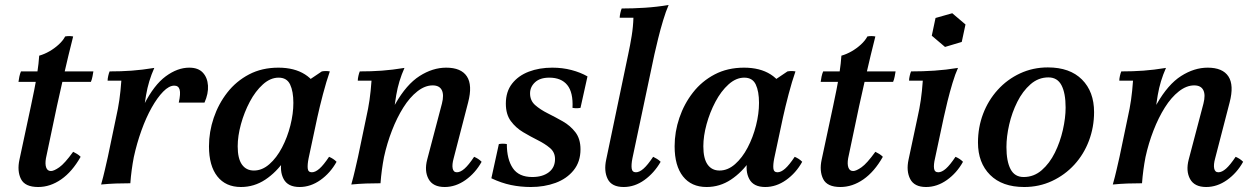

<svg xmlns="http://www.w3.org/2000/svg" viewBox="-20 -734 5021 769"><path d="M54 -406Q55 -415 57.5 -427Q60 -439 64 -448H354Q353 -441 350.5 -428Q348 -415 344 -406ZM273 -126Q281 -122 288.5 -117.5Q296 -113 303 -106Q269 -46 225 -15.5Q181 15 133 15Q80 15 64 -17Q48 -49 58 -95L104 -310Q110 -338 117 -373Q124 -408 129.5 -444Q135 -480 137 -511Q158 -517 178 -528.5Q198 -540 215 -555.5Q232 -571 241 -588Q257 -591 273 -588Q253 -509 238 -443Q223 -377 208 -309L164 -100Q160 -77 165 -63Q170 -49 184 -49Q196 -49 217.5 -64Q239 -79 273 -126Z M385 5Q394 -27 400 -53.5Q406 -80 412 -106L445 -264Q453 -299 458 -333.5Q463 -368 466 -411H411Q411 -419 413.5 -430Q416 -441 419 -448Q466 -448 507.5 -451Q549 -454 598 -462Q586 -435 578 -408.5Q570 -382 565 -353Q560 -324 556 -288L516 -105Q511 -79 507.5 -53Q504 -27 502 0Q472 0 444 1Q416 2 385 5ZM696 -323Q704 -359 699.5 -375Q695 -391 678 -391Q657 -391 633.5 -367Q610 -343 587.5 -303Q565 -263 546.5 -211.5Q528 -160 516 -105H488Q517 -237 557 -315.5Q597 -394 644 -428.5Q691 -463 738 -463Q774 -463 792.5 -443Q811 -423 813 -391Q815 -359 799 -323Z M1180 15Q1133 15 1116 -17Q1099 -49 1109 -95L1124 -164L1164 -248L1171 -382L1269 -448Q1285 -451 1301 -448Q1287 -408 1273.5 -356.5Q1260 -305 1251 -264L1216 -100Q1211 -75 1212.5 -59.5Q1214 -44 1229 -44Q1243 -44 1259.5 -58.5Q1276 -73 1298 -106Q1307 -102 1314 -97.5Q1321 -93 1328 -86Q1303 -41 1263.5 -13Q1224 15 1180 15ZM945 15Q884 15 850.5 -27.5Q817 -70 817 -148Q817 -206 836 -262Q855 -318 890.5 -363.5Q926 -409 977.5 -436Q1029 -463 1095 -463Q1159 -463 1201.5 -436Q1244 -409 1256 -363L1192 -320Q1192 -261 1173.5 -202Q1155 -143 1121 -93.5Q1087 -44 1042.5 -14.5Q998 15 945 15ZM997 -51Q1030 -51 1059 -76.5Q1088 -102 1109.5 -143Q1131 -184 1143 -231.5Q1155 -279 1155 -322Q1155 -368 1142 -395.5Q1129 -423 1096 -423Q1063 -423 1033 -396Q1003 -369 980.5 -326.5Q958 -284 945 -236.5Q932 -189 932 -148Q932 -99 949 -75Q966 -51 997 -51Z M1387 5Q1396 -27 1402 -53.5Q1408 -80 1414 -106L1447 -264Q1455 -299 1460 -333.5Q1465 -368 1468 -411H1413Q1413 -419 1415.5 -430Q1418 -441 1421 -448Q1468 -448 1509.5 -451Q1551 -454 1600 -462Q1588 -435 1580 -408.5Q1572 -382 1567 -353Q1562 -324 1558 -288L1518 -105Q1513 -79 1509.5 -53Q1506 -27 1504 0Q1474 0 1446 1Q1418 2 1387 5ZM1761 15Q1714 15 1696.5 -17Q1679 -49 1691 -95L1750 -319Q1759 -354 1749.5 -373Q1740 -392 1713 -392Q1682 -392 1651.5 -368Q1621 -344 1595.5 -303.5Q1570 -263 1550 -211.5Q1530 -160 1518 -105H1490Q1519 -240 1563.5 -318Q1608 -396 1660.5 -429.5Q1713 -463 1767 -463Q1827 -463 1850 -428Q1873 -393 1855 -324L1797 -100Q1790 -75 1793 -59.5Q1796 -44 1810 -44Q1824 -44 1840.5 -58.5Q1857 -73 1879 -106Q1888 -102 1895 -97.5Q1902 -93 1909 -86Q1884 -41 1844.5 -13Q1805 15 1761 15Z M2106 15Q2065 15 2026.5 7Q1988 -1 1948 -20L1978 -157Q1994 -160 2010 -157Q2010 -96 2034 -60.5Q2058 -25 2112 -25Q2153 -25 2178 -44Q2203 -63 2203 -97Q2203 -124 2183 -141Q2163 -158 2134 -172.5Q2105 -187 2075.5 -204.5Q2046 -222 2026 -249Q2006 -276 2006 -319Q2006 -367 2031 -399Q2056 -431 2098 -447Q2140 -463 2192 -463Q2233 -463 2269 -453.5Q2305 -444 2333 -428L2305 -302Q2289 -299 2273 -302Q2276 -364 2252 -393.5Q2228 -423 2180 -423Q2143 -423 2123 -404.5Q2103 -386 2103 -360Q2103 -331 2123.5 -313Q2144 -295 2174 -280Q2204 -265 2234 -248Q2264 -231 2284.5 -204.5Q2305 -178 2305 -136Q2305 -86 2277.5 -52Q2250 -18 2205 -1.5Q2160 15 2106 15Z M2478 15Q2430 15 2414 -17Q2398 -49 2408 -95L2496 -516Q2504 -553 2510 -590Q2516 -627 2517 -663H2462Q2462 -670 2464.5 -681.5Q2467 -693 2470 -700Q2515 -700 2562.5 -703Q2610 -706 2658 -714Q2647 -689 2636 -652.5Q2625 -616 2616 -579.5Q2607 -543 2601 -516L2513 -100Q2508 -75 2510 -59.5Q2512 -44 2527 -44Q2541 -44 2557.5 -58.5Q2574 -73 2596 -106Q2604 -102 2611.5 -97.5Q2619 -93 2626 -86Q2600 -41 2561 -13Q2522 15 2478 15Z M3045 15Q2998 15 2981 -17Q2964 -49 2974 -95L2989 -164L3029 -248L3036 -382L3134 -448Q3150 -451 3166 -448Q3152 -408 3138.5 -356.5Q3125 -305 3116 -264L3081 -100Q3076 -75 3077.5 -59.5Q3079 -44 3094 -44Q3108 -44 3124.5 -58.5Q3141 -73 3163 -106Q3172 -102 3179 -97.5Q3186 -93 3193 -86Q3168 -41 3128.5 -13Q3089 15 3045 15ZM2810 15Q2749 15 2715.5 -27.5Q2682 -70 2682 -148Q2682 -206 2701 -262Q2720 -318 2755.5 -363.5Q2791 -409 2842.5 -436Q2894 -463 2960 -463Q3024 -463 3066.5 -436Q3109 -409 3121 -363L3057 -320Q3057 -261 3038.5 -202Q3020 -143 2986 -93.5Q2952 -44 2907.5 -14.5Q2863 15 2810 15ZM2862 -51Q2895 -51 2924 -76.5Q2953 -102 2974.5 -143Q2996 -184 3008 -231.5Q3020 -279 3020 -322Q3020 -368 3007 -395.5Q2994 -423 2961 -423Q2928 -423 2898 -396Q2868 -369 2845.5 -326.5Q2823 -284 2810 -236.5Q2797 -189 2797 -148Q2797 -99 2814 -75Q2831 -51 2862 -51Z M3267 -406Q3268 -415 3270.5 -427Q3273 -439 3277 -448H3567Q3566 -441 3563.5 -428Q3561 -415 3557 -406ZM3486 -126Q3494 -122 3501.5 -117.5Q3509 -113 3516 -106Q3482 -46 3438 -15.5Q3394 15 3346 15Q3293 15 3277 -17Q3261 -49 3271 -95L3317 -310Q3323 -338 3330 -373Q3337 -408 3342.5 -444Q3348 -480 3350 -511Q3371 -517 3391 -528.5Q3411 -540 3428 -555.5Q3445 -571 3454 -588Q3470 -591 3486 -588Q3466 -509 3451 -443Q3436 -377 3421 -309L3377 -100Q3373 -77 3378 -63Q3383 -49 3397 -49Q3409 -49 3430.5 -64Q3452 -79 3486 -126Z M3689 15Q3642 15 3625.5 -17Q3609 -49 3619 -95L3655 -264Q3663 -299 3668 -333.5Q3673 -368 3676 -411H3621Q3621 -419 3623.5 -430Q3626 -441 3629 -448Q3676 -448 3722 -451Q3768 -454 3817 -462Q3806 -438 3795 -401.5Q3784 -365 3775 -328.5Q3766 -292 3760 -264L3725 -100Q3719 -75 3721 -59.5Q3723 -44 3738 -44Q3752 -44 3768.5 -58.5Q3785 -73 3807 -106Q3816 -102 3823 -97.5Q3830 -93 3837 -86Q3812 -41 3772.5 -13Q3733 15 3689 15ZM3794 -681 3847 -636 3832 -566 3765 -546 3712 -591 3727 -662Z M4179 -424Q4139 -424 4107.5 -396.5Q4076 -369 4054.5 -326Q4033 -283 4022 -235Q4011 -187 4011 -145Q4011 -88 4027.5 -56.5Q4044 -25 4080 -25L4082 15Q3994 15 3945.5 -33.5Q3897 -82 3897 -163Q3897 -224 3917.5 -278Q3938 -332 3976 -374Q4014 -416 4065.5 -440Q4117 -464 4177 -464ZM4080 -25Q4121 -25 4152.5 -52.5Q4184 -80 4205 -122.5Q4226 -165 4237 -213.5Q4248 -262 4248 -303Q4248 -361 4231.5 -392.5Q4215 -424 4179 -424L4177 -464Q4265 -464 4313.5 -415.5Q4362 -367 4362 -285Q4362 -225 4341.5 -170.5Q4321 -116 4283 -74.5Q4245 -33 4193.5 -9Q4142 15 4082 15Z M4437 5Q4446 -27 4452 -53.5Q4458 -80 4464 -106L4497 -264Q4505 -299 4510 -333.5Q4515 -368 4518 -411H4463Q4463 -419 4465.5 -430Q4468 -441 4471 -448Q4518 -448 4559.5 -451Q4601 -454 4650 -462Q4638 -435 4630 -408.5Q4622 -382 4617 -353Q4612 -324 4608 -288L4568 -105Q4563 -79 4559.5 -53Q4556 -27 4554 0Q4524 0 4496 1Q4468 2 4437 5ZM4811 15Q4764 15 4746.5 -17Q4729 -49 4741 -95L4800 -319Q4809 -354 4799.5 -373Q4790 -392 4763 -392Q4732 -392 4701.5 -368Q4671 -344 4645.5 -303.5Q4620 -263 4600 -211.5Q4580 -160 4568 -105H4540Q4569 -240 4613.5 -318Q4658 -396 4710.5 -429.5Q4763 -463 4817 -463Q4877 -463 4900 -428Q4923 -393 4905 -324L4847 -100Q4840 -75 4843 -59.5Q4846 -44 4860 -44Q4874 -44 4890.5 -58.5Q4907 -73 4929 -106Q4938 -102 4945 -97.5Q4952 -93 4959 -86Q4934 -41 4894.5 -13Q4855 15 4811 15Z"/></svg>

Font: Poltawski Nowy Medium
Style: Italic
Weight: 500
Italic angle: -12°
Version: Version 1.001;gftools[0.9.25]